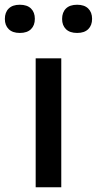

<svg xmlns="http://www.w3.org/2000/svg" viewBox="-74 -790 408 810"><path d="M76.5 0V-544H184.5V0ZM251.5 -651Q220.5 -651 204.2 -667Q188 -683 188 -710Q188 -738 204.2 -754Q220.5 -770 251.5 -770Q282 -770 298.2 -754Q314.5 -738 314.5 -710.5Q314.5 -683 298.2 -667Q282 -651 251.5 -651ZM9.5 -651Q-21 -651 -37.2 -667Q-53.5 -683 -53.5 -710Q-53.5 -738 -37.2 -754Q-21 -770 9.5 -770Q40.5 -770 56.8 -754Q73 -738 73 -710.5Q73 -683 56.8 -667Q40.5 -651 9.5 -651Z"/></svg>

Font: Encode Sans SemiExpanded Medium
Style: Regular
Weight: 500
Width: 6
Designer: Multiple Designers
Foundry: Impallari Type
Version: Version 3.002